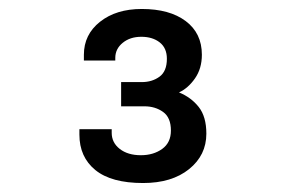

<svg xmlns="http://www.w3.org/2000/svg" viewBox="-20 -821 640 428"><path d="M299 -413Q228 -413 192.5 -442Q157 -471 157 -521V-533H229V-525Q229 -503 247 -489Q265 -475 294 -475Q322 -475 341.5 -489Q361 -503 361 -530Q361 -559 343.5 -571.5Q326 -584 302 -584H250V-638H296Q319 -638 335.5 -650Q352 -662 352 -690Q352 -714 336 -726.5Q320 -739 295 -739Q270 -739 253.5 -725.5Q237 -712 237 -692V-686H167V-699Q167 -744 203 -772.5Q239 -801 296 -801Q358 -801 394 -774Q430 -747 430 -699Q430 -668 414.5 -646Q399 -624 379 -615Q406 -604 423 -582.5Q440 -561 440 -523Q440 -475 401.5 -444Q363 -413 299 -413Z"/></svg>

Font: Chivo Mono SemiBold
Style: Regular
Weight: 600
Monospace: yes
Designer: Hector Gatti
Foundry: Omnibus-Type
Version: Version 1.008